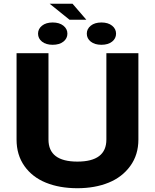

<svg xmlns="http://www.w3.org/2000/svg" viewBox="-20 -995 826 1025"><path d="M68.4 -250V-710.9H238.8V-250Q238.8 -132.3 393.1 -132.3Q547.9 -132.3 547.9 -250V-710.9H718.8V-250Q718.8 -168.5 675.5 -108.9Q632.3 -49.3 559.6 -19.8Q486.8 9.8 393.1 9.8Q297.9 9.8 225.1 -19.8Q152.3 -49.3 110.4 -108.6Q68.4 -168 68.4 -250ZM367.2 -975.1 440.9 -889.6H351.1L245.1 -975.1ZM183.1 -815.4Q183.1 -840.8 204.3 -857.9Q225.6 -875 261.2 -875Q296.9 -875 318.4 -857.9Q339.8 -840.8 339.8 -815.4Q339.8 -789.6 318.4 -772.7Q296.9 -755.9 261.2 -755.9Q225.6 -755.9 204.3 -772.7Q183.1 -789.6 183.1 -815.4ZM443.4 -815.4Q443.4 -840.8 464.6 -857.9Q485.8 -875 521.5 -875Q557.1 -875 578.4 -857.9Q599.6 -840.8 599.6 -815.4Q599.6 -789.6 578.4 -772.7Q557.1 -755.9 521.5 -755.9Q485.8 -755.9 464.6 -772.7Q443.4 -789.6 443.4 -815.4Z"/></svg>

Font: Bert Sans Black
Style: Regular
Weight: 900
Designer: Christian Robertson, Adam Twardoch, & Cristiano Sobral
Foundry: Google
Version: Version 12.135;January 10, 2020;FontCreator 12.0.0.2547 64-b